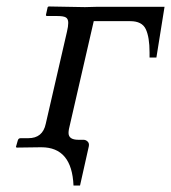

<svg xmlns="http://www.w3.org/2000/svg" viewBox="-20 -451 524 588"><path d="M104 0 30.8 1 28.8 -1 34.2 -20Q36.1 -27.8 43 -27.8H66.9Q110.8 -27.8 120.1 -71.8L185.1 -354Q189 -370.1 189 -380.9Q189 -393.1 181.9 -397.5Q174.8 -401.9 155.8 -401.9H125Q119.1 -401.9 121.1 -407.2L126 -429.2L128.9 -431.2L240.2 -429.2L277.8 -430.2H483.9L459 -274.9H438V-291Q438 -336.9 426.5 -361.6Q415 -386.2 378.9 -386.2H267.1L194.8 -71.8Q189.9 -53.7 189.9 -43.9Q189.9 -22.9 220.2 -22.9H235.8Q242.7 -22.9 248.3 -17.6Q253.9 -12.2 252 -2.9L225.1 117.2H205.1Q200.2 0 106.9 0Z"/></svg>

Font: Linux Libertine
Style: Italic
Weight: 400
Italic angle: -12°
Designer: Philipp H. Poll
Foundry: Philipp H. Poll
Version: Version 5.1.6 ; ttfautohint (v0.9)